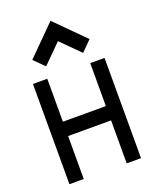

<svg xmlns="http://www.w3.org/2000/svg" viewBox="-186 -1155 1021 1260"><g transform="rotate(-20 325.0 -525.0)"><path d="M175 0H75V-700H175V-400H475V-700H575V0H475V-300H175ZM525 -850 454 -779 325 -908 196 -779 125 -850 325 -1050Z"/></g></svg>

Font: Monoikos Medium
Style: Regular
Weight: 500
Designer: Brian Krent
Version: Version 0.088